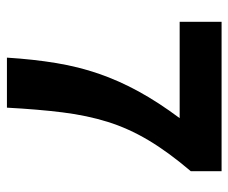

<svg xmlns="http://www.w3.org/2000/svg" viewBox="-74 -602 675 568"><g transform="rotate(90 264.0 -317.5)"><path d="M150 0Q155 -79 166 -145.5Q177 -212 197.5 -271.5Q218 -331 250 -389.5Q282 -448 329 -511H44V-635H486V-544Q429 -477 394 -418Q359 -359 340 -298Q321 -237 312 -165Q303 -93 298 0Z"/></g></svg>

Font: Mada
Style: Bold
Weight: 700
Designer: Khaled Hosny
Version: Version 1.5